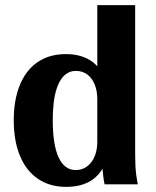

<svg xmlns="http://www.w3.org/2000/svg" viewBox="-20 -720 609 750"><path d="M238.7 10Q174.7 10 128.7 -21.1Q82.7 -52.2 58.2 -110.7Q33.7 -169.3 33.7 -250.8Q33.7 -299.7 42.7 -340Q51.7 -380.2 68.7 -411.6Q85.7 -443 110.5 -464.7Q135.2 -486.4 166.9 -497.6Q198.6 -508.7 237.2 -508.7Q270.5 -508.7 297.2 -500.4Q323.9 -492.2 344.3 -476Q364.6 -459.8 377.3 -435.5L360 -416.8V-700H508V-115.9Q508 -93.6 509 -73.5Q510 -53.3 512.3 -35.5Q514.7 -17.7 518 0H388.6Q385.6 -13.1 384 -26.4Q382.3 -39.8 381 -54Q379.6 -68.3 379.1 -83.6Q378.6 -98.8 378.6 -115.6L394.1 -91.1Q383 -58 361.2 -35.3Q339.5 -12.7 309 -1.3Q278.5 10 238.7 10ZM275.8 -55.7Q294.4 -55.7 310 -63.8Q325.6 -71.9 336.7 -86.5Q347.9 -101.2 353.9 -121.2Q360 -141.3 360 -166.2V-332.5Q360 -365.9 349.6 -390.6Q339.2 -415.4 320.7 -429.2Q302.2 -443 276.4 -443Q259 -443 244.7 -435.1Q230.3 -427.1 219.5 -411.6Q208.7 -396 201.1 -372.9Q193.5 -349.8 189.8 -319Q186.1 -288.2 186.1 -249.9Q186.1 -154.6 209 -105.1Q231.9 -55.7 275.8 -55.7Z"/></svg>

Font: Sutasoma
Style: Regular
Weight: 400
Designer: Izhar Fathurrohim, Akbar Rohmanto, Arusyal Khofiqoini
Foundry: Kiwari Kolektiv
Version: Version 1.102